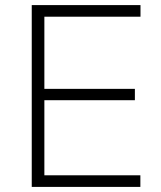

<svg xmlns="http://www.w3.org/2000/svg" viewBox="-20 -733 632 753"><path d="M104.5 0V-713H531V-667.5H154V-384.5H509V-340H154V-45.5H530.5V0Z"/></svg>

Font: Commissioner ExtraLight
Style: Regular
Weight: 200
Designer: Kostas Bartsokas
Foundry: Kostas Bartsokas
Version: Version 1.000; ttfautohint (v1.8.3)